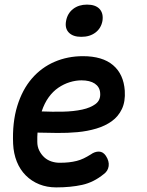

<svg xmlns="http://www.w3.org/2000/svg" viewBox="-20 -804 640 834"><path d="M440 -127Q455 -104 452 -82.5Q449 -61 431 -48Q387 -12 337 -1Q287 10 224 10Q184 10 150.5 -3.5Q117 -17 92 -42Q67 -67 53 -102Q39 -137 37 -179Q33 -272 55 -343.5Q77 -415 118.5 -463Q160 -511 217 -535.5Q274 -560 340 -560Q425 -560 471 -521Q517 -482 522 -410Q525 -363 509.5 -330.5Q494 -298 465.5 -277.5Q437 -257 398.5 -245.5Q360 -234 317 -230Q274 -226 229 -226.5Q184 -227 143 -228Q142 -219 142 -209V-188Q142 -167 150.5 -150Q159 -133 172 -121Q185 -109 202.5 -103Q220 -97 239 -97Q262 -97 279.5 -99Q297 -101 313 -105Q329 -109 343.5 -116Q358 -123 374 -133Q392 -146 410 -145.5Q428 -145 440 -127ZM161 -320Q207 -318 253.5 -319Q300 -320 337 -328Q374 -336 396 -353Q418 -370 415 -401Q414 -414 408 -424Q402 -434 391.5 -441Q381 -448 366.5 -451.5Q352 -455 334 -455Q309 -455 283 -447Q257 -439 233.5 -423Q210 -407 191.5 -381.5Q173 -356 161 -320ZM333 -644Q297 -644 279 -662.5Q261 -681 267 -713Q273 -746 297.5 -765Q322 -784 358 -784Q395 -784 412.5 -765Q430 -746 425 -713Q419 -681 394.5 -662.5Q370 -644 333 -644Z"/></svg>

Font: Maple Mono NL SemiBold
Style: Italic
Weight: 600
Italic angle: -10°
Monospace: yes
Designer: subframe7536
Version: Version 7.000